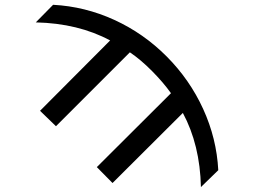

<svg xmlns="http://www.w3.org/2000/svg" viewBox="-20 -758 1040 789"><path d="M877 -58.6 805.7 10.7Q801.8 -163.1 731.4 -293.9L442.4 -5.9L377.9 -71.3L682.6 -375Q651.4 -418.9 605 -465.8Q558.6 -512.7 513.7 -543L210 -239.3L144.5 -302.7L432.6 -591.8Q301.8 -662.1 127 -666L198.2 -738.3Q329.1 -731.4 449.7 -676.3Q570.3 -621.1 665 -525.9Q759.8 -430.7 814.9 -310.1Q870.1 -189.5 877 -58.6Z"/></svg>

Font: GenEi Gothic M Regular
Style: Regular
Weight: 400
Designer: o_tamon (Modified); [Source Han Sans]
Ryoko NISHIZUKA  (kana & ideographs); Paul D. Hunt (Latin, Greek & Cyrillic); Wenl
Version: Version 1.1a;Original Version 1.004